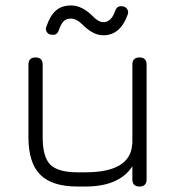

<svg xmlns="http://www.w3.org/2000/svg" viewBox="-20 -682 649 702"><path d="M358 -553Q321 -553 284 -590Q260 -614 240 -614Q223 -614 213.5 -605Q204 -596 195 -572Q189 -552 169 -555Q156 -556 150.5 -566Q145 -576 150 -586Q164 -626 185 -644Q206 -662 240 -662Q280 -662 319 -623Q340 -601 358 -601Q387 -601 401 -642Q408 -662 427 -659Q439 -658 445 -648.5Q451 -639 447 -629Q420 -553 358 -553ZM84 -446Q84 -472 110 -472Q136 -472 136 -446V-180Q136 -108 164 -80Q192 -52 264 -52H292Q454 -52 463 -151Q463 -156 464 -158V-446Q464 -472 490 -472Q516 -472 516 -446V-26Q516 0 490 0Q464 0 464 -26V-74Q416 0 292 0H264Q170 0 127 -43.5Q84 -87 84 -180Z"/></svg>

Font: Jura
Style: Regular
Weight: 400
Designer: Daniel Johnson, Alexei Vanyashin
Foundry: Daniel Johnson
Version: Version 5.103